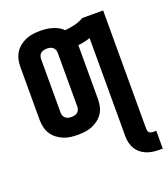

<svg xmlns="http://www.w3.org/2000/svg" viewBox="-139 -641 841 961"><g transform="rotate(-20 281.0 -160.0)"><path d="M544 222Q527 222 509.5 219.5Q492 217 476 210.5Q460 204 446.5 193Q433 182 424 167Q415 152 411 135Q407 118 407 101V-423Q392 -418 375.5 -414.5Q359 -411 342 -409V-123Q342 -104 338 -84.5Q334 -65 323.5 -48.5Q313 -32 297.5 -20Q282 -8 264 -0.5Q246 7 226.5 9.5Q207 12 187 12Q168 12 148.5 9.5Q129 7 111 -0.5Q93 -8 77.5 -20Q62 -32 51.5 -48.5Q41 -65 36.5 -84.5Q32 -104 32 -123V-407Q32 -426 36.5 -445.5Q41 -465 51.5 -481.5Q62 -498 77.5 -510Q93 -522 111 -529.5Q129 -537 148.5 -539.5Q168 -542 187 -542Q203 -542 219 -540Q235 -538 250.5 -533.5Q266 -529 280 -521.5Q294 -514 306 -502Q332 -504 358 -510.5Q384 -517 407 -530H518V101Q518 106 519.5 111Q521 116 524.5 120Q528 124 533.5 125.5Q539 127 544 127H562V222ZM187 -83Q196 -83 204.5 -85Q213 -87 219.5 -92.5Q226 -98 229 -106Q232 -114 232 -123V-407Q232 -416 229 -424Q226 -432 219.5 -437.5Q213 -443 204.5 -445Q196 -447 187 -447Q179 -447 170.5 -445Q162 -443 155.5 -437.5Q149 -432 146 -424Q143 -416 143 -407V-123Q143 -114 146 -106Q149 -98 155.5 -92.5Q162 -87 170.5 -85Q179 -83 187 -83Z"/></g></svg>

Font: Lode Term
Style: Bold
Weight: 700
Monospace: yes
Designer: Belleve Invis
Foundry: Belleve Invis
Version: Version 29.2.0